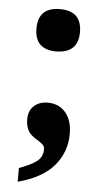

<svg xmlns="http://www.w3.org/2000/svg" viewBox="-50 -536 329 721"><g transform="rotate(5 114.5 -176.0)"><path d="M44.9 102.1Q91.8 85 112.3 68.4Q132.8 51.8 132.8 23.9Q132.8 13.7 126.5 7.3Q120.1 1 106.4 -7.8Q78.6 -23.4 69.3 -41.3Q60.1 -59.1 60.1 -83Q60.1 -115.7 80.1 -133.8Q100.1 -151.9 131.8 -151.9Q174.3 -151.9 199.2 -122.3Q224.1 -92.8 224.1 -42Q224.1 25.9 180.9 77.4Q137.7 128.9 44.9 153.8ZM64.9 -425.8Q64.9 -505.9 147 -505.9Q229 -505.9 229 -425.8Q229 -347.7 147 -346.2Q64.9 -346.2 64.9 -425.8Z"/></g></svg>

Font: Noto Serif Devanagari
Style: Bold
Weight: 700
Designer: Monotype Design Team
Foundry: Monotype Imaging Inc.
Version: Version 1.01